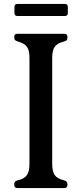

<svg xmlns="http://www.w3.org/2000/svg" viewBox="-20 -951 412 971"><path d="M68 -870Q53 -870 53 -885V-916Q53 -931 68 -931H308Q323 -931 323 -916V-885Q323 -870 308 -870ZM68 0Q52 0 52 -16V-20Q52 -26 54.5 -30Q57 -34 59 -35Q61 -36 66 -38Q71 -40 72 -40H73Q103 -47 116 -65.5Q129 -84 129 -121V-659Q129 -696 116.5 -714Q104 -732 73 -740Q61 -744 56.5 -748Q52 -752 52 -760V-764Q52 -780 67 -780H306Q321 -780 321 -764V-760Q321 -754 319 -750.5Q317 -747 315 -745.5Q313 -744 307.5 -742.5Q302 -741 301 -740H300Q269 -732 256.5 -714Q244 -696 244 -659V-121Q244 -84 257 -65.5Q270 -47 301 -40Q309 -37 311.5 -36Q314 -35 317.5 -31Q321 -27 321 -20V-16Q321 0 306 0Z"/></svg>

Font: Caslon OS
Style: Regular
Weight: 400
Designer: Alfredo Marco Pradil
Foundry: Hanken Design Co.
Version: Version 1.000;PS 001.000;hotconv 1.0.88;makeotf.lib2.5.64775